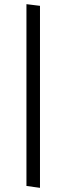

<svg xmlns="http://www.w3.org/2000/svg" viewBox="-20 -780 319 922"><path d="M172 122 107 113V-760L172 -752Z"/></svg>

Font: Andada SC
Style: Regular
Weight: 400
Designer: Carolina Giovagnoli
Foundry: Carolina Giovagnoli
Version: Version 1.003